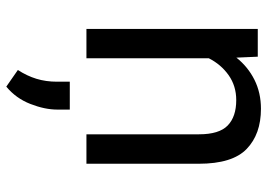

<svg xmlns="http://www.w3.org/2000/svg" viewBox="-136 -442 825 592"><g transform="rotate(90 276.0 -145.5)"><path d="M288.1 -461.9Q244.6 -461.9 211.4 -438.5Q178.2 -415 159.2 -377.4V0H68.8V-528.3H154.3L157.2 -462.4Q185.5 -498 225.6 -518.1Q265.6 -538.1 314.9 -538.1Q393.1 -538.1 438.7 -494.1Q484.4 -450.2 484.4 -346.2V0H393.6V-347.2Q393.6 -409.2 366.5 -435.5Q339.4 -461.9 288.1 -461.9ZM317.4 51.3V89.8Q317.4 128.4 300 172.9Q282.7 217.3 246.6 247.1L195.3 211.4Q213.4 183.6 222.4 154.3Q231.4 125 231.4 90.8V51.3Z"/></g></svg>

Font: Vazirmatn RD UI FD
Style: Regular
Weight: 400
Designer: Saber Rastikerdar
Foundry: Saber Rastikerdar
Version: Version 33.003